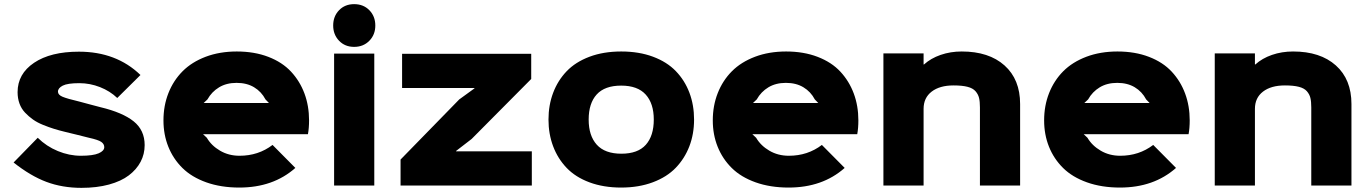

<svg xmlns="http://www.w3.org/2000/svg" viewBox="-20 -886 6544 917"><path d="M670.9 -192.9Q670.9 -149.9 651.6 -113.3Q632.3 -76.7 595.5 -48.6Q558.6 -20.5 500.5 -4.6Q442.4 11.2 369.1 11.2Q277.8 11.2 201.7 -17.3Q125.5 -45.9 44.9 -109.9L160.2 -228Q201.7 -187 256.1 -164.6Q310.5 -142.1 366.2 -142.1Q424.3 -142.1 451.2 -153.8Q478 -165.5 478 -183.1Q478 -198.2 463.6 -208.3Q449.2 -218.3 404.8 -228Q399.4 -229.5 349.6 -241.9Q299.8 -254.4 292 -255.9Q261.7 -263.2 237.5 -270.8Q213.4 -278.3 185.5 -289.6Q157.7 -300.8 137.5 -315.2Q117.2 -329.6 99.6 -348.1Q82 -366.7 73 -391.6Q64 -416.5 64 -445.8Q64 -533.2 142.8 -586.2Q221.7 -639.2 356.9 -639.2Q535.6 -639.2 650.9 -527.8L540 -418Q505.4 -451.2 457.5 -470Q409.7 -488.8 358.9 -488.8Q302.7 -488.8 279.8 -477.1Q256.8 -465.3 256.8 -448.2Q256.8 -433.1 278.8 -423.8Q300.8 -414.6 358.9 -400.9Q366.2 -398.4 410.6 -387Q455.1 -375.5 460 -374Q565.9 -348.6 618.4 -306.4Q670.9 -264.2 670.9 -192.9Z M952.6 -394H1264.6L1248 -411.1Q1228.5 -448.2 1193.6 -469.2Q1158.7 -490.2 1109.9 -490.2Q1061.5 -490.2 1026.4 -469Q991.2 -447.8 970.7 -411.1ZM1456.1 -311Q1456.1 -273.9 1450.7 -245.1H949.7L967.8 -228Q989.7 -190.4 1031 -166.3Q1072.3 -142.1 1124 -142.1Q1213.9 -142.1 1281.7 -193.8L1390.6 -84Q1284.7 9.8 1123 9.8Q1035.2 9.8 965.3 -15.1Q895.5 -40 851.3 -83.7Q807.1 -127.4 783.9 -185.3Q760.7 -243.2 760.7 -311Q760.7 -381.3 784.4 -441.4Q808.1 -501.5 852.1 -545.7Q896 -589.8 962.6 -615Q1029.3 -640.1 1110.8 -640.1Q1194.8 -640.1 1261.5 -614.5Q1328.1 -588.9 1370.1 -543.7Q1412.1 -498.5 1434.1 -439.5Q1456.1 -380.4 1456.1 -311Z M1767.6 -629.9V0H1575.7V-629.9ZM1571.3 -764.2Q1571.3 -808.1 1599.4 -837.2Q1627.4 -866.2 1671.4 -866.2Q1715.8 -866.2 1744.1 -837.2Q1772.5 -808.1 1772.5 -764.2Q1772.5 -720.2 1743.9 -691.2Q1715.3 -662.1 1671.4 -662.1Q1627.4 -662.1 1599.4 -691.4Q1571.3 -720.7 1571.3 -764.2Z M2520 -163.1V0H1893.1V-124L2173.3 -411.1L2246.1 -463.9V-465.8H1900.4V-628.9H2517.1V-508.8L2232.4 -222.2L2158.2 -165V-163.1Z M3102.5 -314.9Q3102.5 -391.6 3064 -434.3Q3025.4 -477.1 2946.8 -477.1Q2868.2 -477.1 2829.8 -434.8Q2791.5 -392.6 2791.5 -314.9Q2791.5 -237.8 2830.3 -194.8Q2869.1 -151.9 2947.8 -151.9Q3026.4 -151.9 3064.5 -194.6Q3102.5 -237.3 3102.5 -314.9ZM3294.9 -314.9Q3294.9 -246.1 3272.5 -187.5Q3250 -128.9 3207.5 -84.7Q3165 -40.5 3097.9 -15.4Q3030.8 9.8 2946.8 9.8Q2862.3 9.8 2795.4 -15.1Q2728.5 -40 2686.3 -84.2Q2644 -128.4 2621.8 -187.3Q2599.6 -246.1 2599.6 -314.9Q2599.6 -383.8 2621.8 -442.6Q2644 -501.5 2686.3 -545.7Q2728.5 -589.8 2795.4 -615Q2862.3 -640.1 2946.8 -640.1Q3031.7 -640.1 3098.6 -615.2Q3165.5 -590.3 3208 -546.1Q3250.5 -502 3272.7 -443.1Q3294.9 -384.3 3294.9 -314.9Z M3576.2 -394H3888.2L3871.6 -411.1Q3852.1 -448.2 3817.1 -469.2Q3782.2 -490.2 3733.4 -490.2Q3685.1 -490.2 3649.9 -469Q3614.7 -447.8 3594.2 -411.1ZM4079.6 -311Q4079.6 -273.9 4074.2 -245.1H3573.2L3591.3 -228Q3613.3 -190.4 3654.5 -166.3Q3695.8 -142.1 3747.6 -142.1Q3837.4 -142.1 3905.3 -193.8L4014.2 -84Q3908.2 9.8 3746.6 9.8Q3658.7 9.8 3588.9 -15.1Q3519 -40 3474.9 -83.7Q3430.7 -127.4 3407.5 -185.3Q3384.3 -243.2 3384.3 -311Q3384.3 -381.3 3408 -441.4Q3431.6 -501.5 3475.6 -545.7Q3519.5 -589.8 3586.2 -615Q3652.8 -640.1 3734.4 -640.1Q3818.4 -640.1 3885 -614.5Q3951.7 -588.9 3993.7 -543.7Q4035.6 -498.5 4057.6 -439.5Q4079.6 -380.4 4079.6 -311Z M4852.1 -389.2V0H4660.2V-373Q4660.2 -400.9 4656 -418.2Q4651.9 -435.5 4639.2 -450.2Q4626.5 -464.8 4600.8 -471.4Q4575.2 -478 4534.2 -478Q4468.3 -478 4429.7 -448.5Q4391.1 -418.9 4391.1 -366.2V0H4199.2V-630.9H4391.1V-578.1H4393.1Q4425.3 -607.4 4472.4 -623.8Q4519.5 -640.1 4573.2 -640.1Q4703.1 -640.1 4777.6 -573.5Q4852.1 -506.8 4852.1 -389.2Z M5158.7 -394H5470.7L5454.1 -411.1Q5434.6 -448.2 5399.7 -469.2Q5364.7 -490.2 5315.9 -490.2Q5267.6 -490.2 5232.4 -469Q5197.3 -447.8 5176.8 -411.1ZM5662.1 -311Q5662.1 -273.9 5656.7 -245.1H5155.8L5173.8 -228Q5195.8 -190.4 5237.1 -166.3Q5278.3 -142.1 5330.1 -142.1Q5419.9 -142.1 5487.8 -193.8L5596.7 -84Q5490.7 9.8 5329.1 9.8Q5241.2 9.8 5171.4 -15.1Q5101.6 -40 5057.4 -83.7Q5013.2 -127.4 4990 -185.3Q4966.8 -243.2 4966.8 -311Q4966.8 -381.3 4990.5 -441.4Q5014.2 -501.5 5058.1 -545.7Q5102.1 -589.8 5168.7 -615Q5235.4 -640.1 5316.9 -640.1Q5400.9 -640.1 5467.5 -614.5Q5534.2 -588.9 5576.2 -543.7Q5618.2 -498.5 5640.1 -439.5Q5662.1 -380.4 5662.1 -311Z M6434.6 -389.2V0H6242.7V-373Q6242.7 -400.9 6238.5 -418.2Q6234.4 -435.5 6221.7 -450.2Q6209 -464.8 6183.3 -471.4Q6157.7 -478 6116.7 -478Q6050.8 -478 6012.2 -448.5Q5973.6 -418.9 5973.6 -366.2V0H5781.7V-630.9H5973.6V-578.1H5975.6Q6007.8 -607.4 6054.9 -623.8Q6102.1 -640.1 6155.8 -640.1Q6285.6 -640.1 6360.1 -573.5Q6434.6 -506.8 6434.6 -389.2Z"/></svg>

Font: Sinkin Sans 800 Black
Style: Regular
Weight: 900
Designer: Keith Bates
Foundry: K-Type
Version: Sinkin Sans (version 1.0)  by Keith Bates   •   © 2014   www